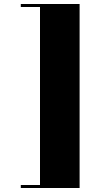

<svg xmlns="http://www.w3.org/2000/svg" viewBox="-20 -820 528 960"><path d="M84 -800H378V120H84V105H180V-785H84Z"/></svg>

Font: Kalnia Thin SemiBold
Style: Regular
Weight: 600
Version: Version 1.105